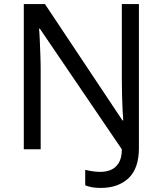

<svg xmlns="http://www.w3.org/2000/svg" viewBox="-20 -734 800 944"><path d="M475 190Q450 190 431.5 186.5Q413 183 399 177V101Q415 105 434 108Q453 111 475 111Q501 111 524.5 101.5Q548 92 563.5 67.5Q579 43 579 0L176 -593H172Q174 -574 175.5 -539Q177 -504 178.5 -464Q180 -424 180 -387V0H97V-714H201L582 -142H586Q584 -164 582.5 -196.5Q581 -229 580 -267Q579 -305 579 -342V-714H663V-6Q663 94 612 142Q561 190 475 190Z"/></svg>

Font: Noto Sans New Tai Lue
Style: Regular
Weight: 400
Designer: Monotype Design Team
Foundry: Monotype Imaging Inc.
Version: Version 2.003